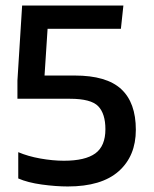

<svg xmlns="http://www.w3.org/2000/svg" viewBox="-20 -664 555 694"><path d="M225 10Q182 10 131 3Q80 -4 46 -19V-114Q81 -99 126 -91Q171 -83 211 -83Q288 -83 324.5 -109.5Q361 -136 361 -197Q361 -253 335 -280Q309 -307 233 -307H43V-373L60 -644H426L417 -560H152L141 -391H250Q365 -391 418 -342Q471 -293 471 -195Q471 -100 409 -45Q347 10 225 10Z"/></svg>

Font: Kanit
Style: Regular
Weight: 400
Designer: Katatrad Team
Foundry: CadsonDemak
Version: Version 2.000; ttfautohint (v1.8.3)